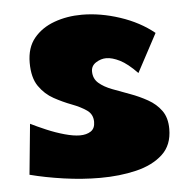

<svg xmlns="http://www.w3.org/2000/svg" viewBox="-42 -516 571 579"><g transform="rotate(-5 243.0 -226.5)"><path d="M239 21Q185 21 129 13Q73 5 27 -7L42 -160Q62 -150 89 -138.5Q116 -127 143 -119.5Q170 -112 189 -112Q209 -112 222 -120.5Q235 -129 235 -149Q235 -172 217 -184.5Q199 -197 172.5 -207Q146 -217 119.5 -231.5Q93 -246 75 -272Q57 -298 57 -343Q57 -389 80.5 -417.5Q104 -446 142.5 -460Q181 -474 226 -474Q282 -474 341 -454.5Q400 -435 443 -400L381 -284Q352 -314 329 -325.5Q306 -337 288 -337Q272 -337 257 -327.5Q242 -318 242 -301Q242 -279 257.5 -265.5Q273 -252 298 -242.5Q323 -233 350.5 -223Q378 -213 403 -199Q428 -185 443.5 -163.5Q459 -142 459 -108Q459 -59 428.5 -31Q398 -3 348 9Q298 21 239 21Z"/></g></svg>

Font: Marhey ExtraBold
Style: Regular
Weight: 800
Designer: Nur Syamsi & Bustanul Arifin
Foundry: Namelatype
Version: Version 1.000; ttfautohint (v1.8.4.7-5d5b)